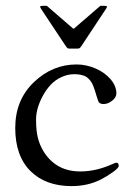

<svg xmlns="http://www.w3.org/2000/svg" viewBox="-20 -622 452 655"><path d="M121.8 -589.1Q116.9 -596.4 116.9 -599.2Q116.9 -602.1 126 -602.1H137.9Q140.6 -602.1 143.4 -599.1Q146.2 -596.2 147.9 -595L229 -524.9Q230 -523.9 231 -523.9Q231.9 -523.9 232.9 -524.9L314 -595Q321 -602.1 324 -602.1H335.9Q345 -602.1 345 -599.4Q345 -596.7 339.8 -589.1L261 -470Q254.2 -459.5 251.7 -457.8Q249.3 -456.1 241 -456.1H220Q212.4 -456.1 210.1 -457.8Q207.8 -459.5 200.9 -470ZM241 -402.1Q273.7 -402.1 305.1 -388.8Q336.4 -375.5 356.7 -352.3Q377 -329.1 377 -303Q377 -289.6 362.5 -278.3Q348.1 -267.1 333.4 -267.1Q318.6 -267.1 315.2 -276.9Q311.8 -286.6 308.6 -297Q305.4 -307.4 303.6 -313.6Q301.8 -319.8 298.3 -328.4Q294.9 -336.9 291.6 -341.9Q288.3 -346.9 282.8 -352.8Q277.3 -358.6 271 -361.8Q255.6 -368.9 233.3 -368.9Q210.9 -368.9 189.6 -359Q168.2 -349.1 152.7 -332.5Q137.2 -315.9 125.7 -294.4Q103 -252 103 -214.4Q103 -176.8 108.9 -153Q114.7 -129.2 127.1 -108Q139.4 -86.9 157 -71.3Q195.1 -37.1 253.9 -37.1Q309.6 -37.1 367.4 -64Q374 -66.9 377.4 -66.9Q385 -66.9 385 -55.9Q385 -48.8 363.6 -33.8Q342.3 -18.8 323.7 -9.5Q279.3 12.9 224.1 12.9Q135.5 12.9 83.7 -38.7Q32 -90.3 32 -185.5Q32 -280.8 95.3 -341.4Q158.7 -402.1 241 -402.1Z"/></svg>

Font: Fanwood Text
Style: Regular
Weight: 400
Version: Version 1.1001